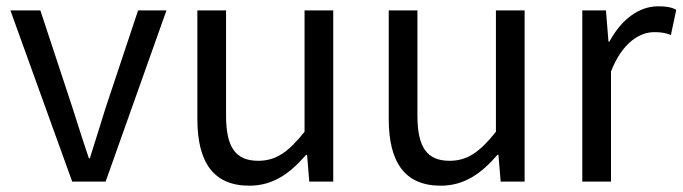

<svg xmlns="http://www.w3.org/2000/svg" viewBox="-20 -576 2165 609"><path d="M209 0H315L508 -543H418L315 -234C299 -181 281 -126 265 -74H262C244 -126 227 -181 210 -234L108 -543H13Z M606 -543V-199C606 -61 657 13 771 13C846 13 900 -26 951 -85H954L961 0H1037V-543H946V-158C894 -93 855 -66 799 -66C727 -66 697 -109 697 -210V-543Z M1213 -543V-199C1213 -61 1264 13 1378 13C1453 13 1507 -26 1558 -85H1561L1568 0H1644V-543H1553V-158C1501 -93 1462 -66 1406 -66C1334 -66 1304 -109 1304 -210V-543Z M1827 0H1918V-349C1954 -442 2010 -474 2055 -474C2077 -474 2090 -472 2108 -465L2125 -545C2108 -554 2091 -556 2067 -556C2006 -556 1950 -513 1913 -444H1910L1902 -543H1827Z"/></svg>

Font: Kinto Sans
Style: Regular
Weight: 400
Designer: Authors: Ryoko NISHIZUKA  (kana & ideographs); Paul D. Hunt (Latin, Greek & Cyrillic); Wenlong ZHANG  (bopomofo); Sandol
Foundry: Adobe Systems Incorporated, ookami Inc.
Version: Version 0.001